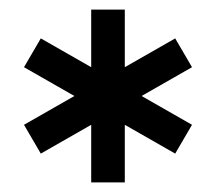

<svg xmlns="http://www.w3.org/2000/svg" viewBox="-20 -720 450 400"><path d="M170 -340V-460L65 -400L30 -460L135 -520L30 -580L65 -640L170 -580V-700H240V-580L345 -640L380 -580L275 -520L380 -460L345 -400L240 -460V-340Z"/></svg>

Font: Scada
Style: Regular
Weight: 400
Designer: Jovanny Lemonad
Foundry: Jovanny Lemonad
Version: Version 4.100;PS 004.100;hotconv 1.0.88;makeotf.lib2.5.64775